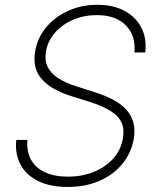

<svg xmlns="http://www.w3.org/2000/svg" viewBox="-20 -758 645 790"><path d="M257.8 11.2Q187 11.2 137.5 -12.9Q87.9 -37.1 64.5 -80.8Q41 -124.5 46.9 -182.1H92.8Q88.9 -135.3 107.4 -101.3Q126 -67.4 164.8 -49.3Q203.6 -31.2 259.3 -31.2Q318.4 -31.2 366.7 -51Q415 -70.8 446.8 -106.7Q478.5 -142.6 485.8 -189.9Q492.2 -227.1 480 -253.9Q467.8 -280.8 436 -300.8Q404.3 -320.8 352.1 -337.9L272.5 -362.8Q189 -389.2 150.9 -433.6Q112.8 -478 124.5 -545.4Q133.3 -601.6 169.7 -645.3Q206.1 -689 260.7 -713.6Q315.4 -738.3 380.9 -738.3Q446.8 -738.3 493.2 -712.9Q539.6 -687.5 562 -643.3Q584.5 -599.1 577.6 -542H533.2Q539.1 -611.3 498 -653.6Q457 -695.8 377.9 -695.8Q325.2 -695.8 280.3 -676.5Q235.4 -657.2 205.8 -623Q176.3 -588.9 168.9 -545.4Q163.1 -509.3 176.3 -482.4Q189.5 -455.6 219.7 -436.3Q250 -417 293.9 -402.8L370.6 -378.4Q412.1 -365.2 444.6 -348.1Q477.1 -331.1 498.3 -308.3Q519.5 -285.6 528.1 -256.1Q536.6 -226.6 530.8 -188.5Q521 -130.4 484.6 -85.2Q448.2 -40 390.4 -14.4Q332.5 11.2 257.8 11.2Z"/></svg>

Font: Inter 20pt ExtraLight
Style: Italic
Weight: 250
Italic angle: -9.3988°
Version: Version 4.001;git-66647c0bb